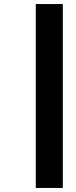

<svg xmlns="http://www.w3.org/2000/svg" viewBox="-20 -720 375 950"><path d="M157 210V-700H291V210Z"/></svg>

Font: Titillium Web
Style: Bold Italic
Weight: 700
Italic angle: -13°
Version: Version 1.002;PS 57.000;hotconv 1.0.70;makeotf.lib2.5.55311